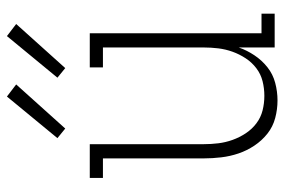

<svg xmlns="http://www.w3.org/2000/svg" viewBox="-150 -642 801 540"><g transform="rotate(-90 250.0 -372.5)"><path d="M237 8Q212 8 187.5 1.5Q163 -5 143.5 -20.5Q124 -36 110 -57Q96 -78 88 -101.5Q80 -125 77 -150Q74 -175 74 -200V-483H19V-520H114V-200Q114 -179 116.5 -158.5Q119 -138 126 -118.5Q133 -99 144.5 -81.5Q156 -64 172.5 -51.5Q189 -39 209 -34Q229 -29 250 -29Q271 -29 291 -34Q311 -39 327.5 -51.5Q344 -64 355.5 -81.5Q367 -99 374 -118.5Q381 -138 383.5 -158.5Q386 -179 386 -200V-483H330V-520H426V-37H481V0H386V-101Q378 -78 364 -57Q350 -36 330.5 -20.5Q311 -5 286.5 1.5Q262 8 237 8ZM328 -589 301 -611 418 -753 452 -727ZM158 -589 131 -611 248 -753 282 -727Z"/></g></svg>

Font: Iosevka Curly Slab Extralight
Style: Regular
Weight: 200
Monospace: yes
Designer: Belleve Invis
Foundry: Belleve Invis
Version: Version 22.1.2; ttfautohint (v1.8.4)